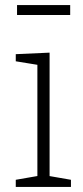

<svg xmlns="http://www.w3.org/2000/svg" viewBox="-20 -735 327 755"><path d="M256 -715V-676H47V-715ZM175 -35 167 -44 259 -28V0H42V-28L134 -44L127 -35V-487L134 -479L42 -494V-522L175 -528Z"/></svg>

Font: Bitter Thin Light
Style: Regular
Weight: 300
Version: Version 2.002